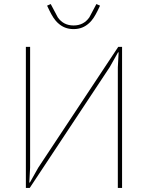

<svg xmlns="http://www.w3.org/2000/svg" viewBox="-20 -930 732 950"><path d="M108 -698H129V-101L125 -27H128L169 -100L565 -698H584V0H563V-597L567 -671H564L523 -598L127 0H108ZM344 -786C312 -786 288 -797 269 -814C250 -830 237 -853 225 -877L213 -902L231 -910L266 -844C285 -817 311 -804 344 -804C377 -804 403 -817 422 -844L457 -910L475 -902L463 -877C451 -853 438 -830 419 -814C400 -797 376 -786 344 -786Z"/></svg>

Font: Plexus Sans Thin
Style: Regular
Weight: 250
Version: Version 2.001;PS 002.001;hotconv 1.0.70;makeotf.lib2.5.58329